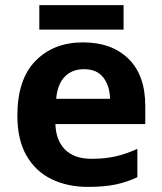

<svg xmlns="http://www.w3.org/2000/svg" viewBox="-20 -722 635 752"><path d="M305 -556Q418 -556 483.5 -491.5Q549 -427 549 -307V-236H197Q199 -172 235 -136Q271 -100 339 -100Q391 -100 432.5 -109.5Q474 -119 518 -139V-28Q478 -9 433.5 0.5Q389 10 324 10Q244 10 181.5 -20.5Q119 -51 83.5 -113Q48 -175 48 -269Q48 -411 119 -483.5Q190 -556 305 -556ZM309 -451Q262 -451 233.5 -421.5Q205 -392 200 -335H411Q410 -385 385 -418Q360 -451 309 -451ZM464 -702V-606H134V-702Z"/></svg>

Font: Noto Sans Syriac
Style: Bold
Weight: 700
Designer: Patrick Giasson and the Monotype Design Team
Foundry: Monotype Imaging Inc.
Version: Version 3.000; ttfautohint (v1.8.4.7-5d5b)